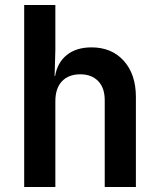

<svg xmlns="http://www.w3.org/2000/svg" viewBox="-20 -750 640 770"><path d="M77 0V-730H202V-550L199 -445H201Q210 -499 248 -529.5Q286 -560 347 -560Q428 -560 476.5 -506Q525 -452 525 -361V0H400V-348Q400 -398 373.5 -425Q347 -452 302 -452Q255 -452 228.5 -424Q202 -396 202 -344V0Z"/></svg>

Font: NKDuy Mono
Style: Bold
Weight: 700
Monospace: yes
Designer: NKDuy
Foundry: NKDuy
Version: Version 2.251; ttfautohint (v1.8.4.7-5d5b)